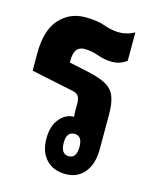

<svg xmlns="http://www.w3.org/2000/svg" viewBox="-87 -578 513 647"><g transform="rotate(15 169.5 -255.0)"><path d="M203 9Q160 9 135 -17.5Q110 -44 110 -91Q110 -134 131 -159.5Q152 -185 181 -185Q180 -194 180 -200V-231Q180 -247 174.5 -256Q169 -265 154 -268L6 -299V-360Q6 -440 41.5 -479.5Q77 -519 131 -519Q174 -519 200.5 -509Q227 -499 255 -499Q265 -499 278.5 -502Q292 -505 307 -513V-414Q298 -407 285 -402Q272 -397 256 -397Q230 -397 206 -406Q182 -415 156 -415Q120 -415 120 -365V-358L181 -345Q225 -336 249.5 -323Q274 -310 283.5 -286.5Q293 -263 293 -222V-103Q293 -51 269 -21Q245 9 203 9ZM198 -52Q225 -52 225 -92Q225 -130 198 -130Q170 -130 170 -92Q170 -52 198 -52Z"/></g></svg>

Font: Noto Sans Thai Looped UI Condensed
Style: Bold
Weight: 700
Width: 3
Designer: Cadson Demak Team
Foundry: Cadson Demak Co., Ltd.
Version: Version 1.000